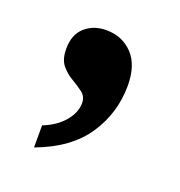

<svg xmlns="http://www.w3.org/2000/svg" viewBox="-65 -704 360 384"><g transform="rotate(20 115.0 -512.0)"><path d="M45 -377V-424Q73 -435 89 -454Q105 -473 105 -493Q105 -507 94.5 -515Q84 -523 71 -530.5Q58 -538 48 -550Q38 -562 38 -585Q38 -615 56 -631Q74 -647 101 -647Q135 -647 157 -624Q179 -601 179 -557Q179 -499 147 -451Q115 -403 45 -377Z"/></g></svg>

Font: Noto Serif Hebrew SemiCondensed SemiBold
Style: Regular
Weight: 600
Width: 4
Designer: Monotype Design Team
Foundry: Monotype Imaging Inc.
Version: Version 2.004; ttfautohint (v1.8.4.7-5d5b)